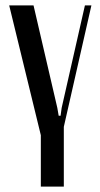

<svg xmlns="http://www.w3.org/2000/svg" viewBox="-20 -515 371 710"><path d="M216 -46V175H131V-15L14 -495H104L192 -116L197 -87H204L208 -116L294 -495H318Z"/></svg>

Font: Moniqa SemBd Heading
Style: Regular
Weight: 600
Designer: Rajesh Rajput
Foundry: Rajesh Rajput
Version: Version 1.000